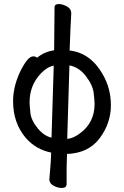

<svg xmlns="http://www.w3.org/2000/svg" viewBox="-20 -740 614 954"><path d="M236 -56 247 -414Q213 -407 183 -375Q127 -316 127 -232Q127 -216 131 -179Q135 -142 167 -103Q199 -64 236 -56ZM314 -50Q344 -52 378 -78Q450 -131 450 -224Q450 -238 445.5 -277.5Q441 -317 407 -361.5Q373 -406 325 -415ZM287 194Q268 194 247.5 183.5Q227 173 225 153Q234 55 234 18Q158 3 107 -56Q45 -130 45 -237Q45 -306 77 -377Q116 -460 145 -460Q158 -460 164 -453Q202 -484 249 -490L251 -704Q251 -720 273 -720Q289 -720 311.5 -708.5Q334 -697 334 -673Q330 -608 326 -489Q431 -477 492 -368Q531 -299 531 -217Q531 -128 475.5 -53.5Q420 21 313 25L311 92V174Q311 194 287 194Z"/></svg>

Font: LXGW WenKai Lite Medium
Style: Regular
Weight: 500
Designer: LXGW / Fontworks Inc.
Foundry: LXGW / Fontworks Inc.
Version: Version 1.511; March 25, 2025